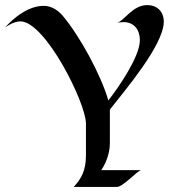

<svg xmlns="http://www.w3.org/2000/svg" viewBox="-67 -735 701 755"><path d="M577 -650C577 -690 550 -715 512 -715C454 -715 422 -653 393 -645C401 -647 410 -648 419 -648C461 -648 483 -617 483 -577C483 -512 399 -391 359 -340C330 -441 246 -595 178 -675C158 -697 134 -712 104 -712C24 -712 -47 -627 -47 -627C-47 -627 -15 -651 13 -651C111 -651 271 -330 271 -249V-125C271 -64 253 -33 223 0H393C417 0 473 -64 488 -66H331C331 -66 365 -111 365 -173V-304C420 -375 577 -557 577 -650Z"/></svg>

Font: Fondamento
Style: Regular
Weight: 400
Designer: Astigmatic (AOETI)
Foundry: Astigmatic (AOETI)
Version: Version 1.001